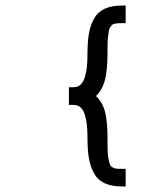

<svg xmlns="http://www.w3.org/2000/svg" viewBox="-20 -674 570 702"><path d="M439.5 -56.6V7.8H427.2Q388.7 7.8 363 -3.9Q337.4 -15.6 323.7 -40.5Q310.1 -65.4 304.9 -96.2Q299.8 -127 299.8 -172.4Q299.8 -277.8 261.7 -288.6Q254.4 -290.5 244.1 -290.5H231.9V-355H244.1Q252.9 -355 261.7 -356.9Q299.8 -368.7 299.8 -474.1Q299.8 -519.5 304.9 -550.3Q310.1 -581.1 323.7 -605.7Q337.4 -630.4 363 -642.1Q388.7 -653.8 427.2 -653.8H439.5V-589.4H427.2Q416.5 -589.4 411.6 -589.1Q406.7 -588.9 399.7 -587.4Q392.6 -585.9 389.9 -583.3Q387.2 -580.6 383.1 -574.7Q378.9 -568.8 377.9 -561Q377 -553.2 375.2 -540.5Q373.5 -527.8 373.3 -512.2Q373 -496.6 373 -474.1Q373 -421.4 364.3 -384.3Q355.5 -347.2 331.1 -322.8Q356.4 -298.3 364.7 -262.2Q373 -226.1 373 -172.4Q373 -142.6 373.5 -123.8Q374 -105 377 -91.3Q379.9 -77.6 382.6 -71.3Q385.3 -64.9 393.1 -61.3Q400.9 -57.6 407 -57.1Q413.1 -56.6 427.2 -56.6Z"/></svg>

Font: AzarMehrMonospaced
Style: SerifBold
Weight: 1
Designer: Amin Abedi
Version: Version 1.00